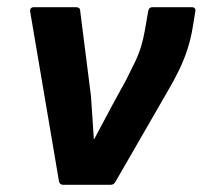

<svg xmlns="http://www.w3.org/2000/svg" viewBox="-20 -514 564 534"><path d="M156 0Q146 0 144 -10L64 -481Q62 -494 75 -494H191Q203 -494 203 -484L233 -247Q235 -217 237 -187.5Q239 -158 241 -127H242Q254 -150 266.5 -173Q279 -196 291 -219L332 -294Q344 -318 354.5 -339.5Q365 -361 372 -383.5Q379 -406 383 -430L392 -482Q394 -494 404 -494H513Q526 -494 523 -481L516 -438Q511 -407 501.5 -377.5Q492 -348 478 -319Q464 -290 445 -258L302 -10Q297 0 288 0Z"/></svg>

Font: Sofia Sans Semi Condensed ExtraBold
Style: Italic
Weight: 800
Italic angle: -9°
Version: Version 4.100